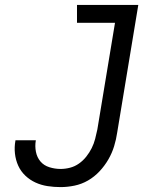

<svg xmlns="http://www.w3.org/2000/svg" viewBox="-20 -755 640 783"><path d="M227 8Q200 8 174 4Q148 0 125 -10.5Q102 -21 83.5 -38.5Q65 -56 54.5 -79Q44 -102 41 -128.5Q38 -155 43 -182Q43 -182 43 -182.5Q43 -183 43 -183H126Q126 -183 126 -182.5Q126 -182 126 -182Q122 -159 126.5 -136Q131 -113 145 -96.5Q159 -80 181.5 -73Q204 -66 227 -66Q246 -66 265.5 -71Q285 -76 302 -88Q319 -100 332 -116.5Q345 -133 354 -151Q363 -169 368 -188.5Q373 -208 377 -227L449 -662H294V-735H544L458 -215Q454 -187 445.5 -159Q437 -131 422 -105Q407 -79 386 -56.5Q365 -34 339 -19Q313 -4 284 2Q255 8 227 8Z"/></svg>

Font: Iosevka Slab Extended Oblique
Style: Regular
Weight: 400
Width: 7
Italic angle: -9°
Monospace: yes
Designer: Belleve Invis
Foundry: Belleve Invis
Version: Version 11.1.0; ttfautohint (v1.8.3)